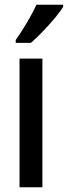

<svg xmlns="http://www.w3.org/2000/svg" viewBox="-20 -786 285 806"><path d="M245 -757V-766H133C112 -721 83 -671 46 -618V-606H110C153 -644 220 -716 245 -757ZM158 0V-540H62V0Z"/></svg>

Font: Noto Sans Lao ExtraCondensed Medium
Style: Regular
Weight: 500
Width: 2
Designer: Monotype Design Team
Foundry: Monotype Imaging Inc.
Version: Version 2.003